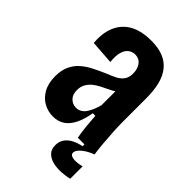

<svg xmlns="http://www.w3.org/2000/svg" viewBox="-213 -620 861 861"><g transform="rotate(45 217.0 -189.5)"><path d="M146 12Q115 12 87.5 -2.5Q60 -17 42.5 -47.5Q25 -78 25 -124Q25 -161 37.5 -188Q50 -215 71 -233.5Q92 -252 119.5 -266Q147 -280 177 -293Q203 -303 222.5 -313Q242 -323 253 -338.5Q264 -354 264 -379Q264 -396 258.5 -411Q253 -426 241 -436Q229 -446 210 -446Q193 -446 179 -436Q165 -426 158 -403.5Q151 -381 155 -343L42 -351Q38 -397 48 -432.5Q58 -468 81 -492.5Q104 -517 138 -529Q172 -541 217 -541Q263 -541 294.5 -528Q326 -515 346 -489.5Q366 -464 375 -427Q384 -390 384 -341V-192Q384 -165 386 -130.5Q388 -96 391 -61.5Q394 -27 398 0H292Q286 -33 283 -63Q280 -93 278 -125H262Q254 -79 238.5 -48.5Q223 -18 200 -3Q177 12 146 12ZM191 -89Q205 -89 216.5 -95.5Q228 -102 236.5 -114Q245 -126 252 -142.5Q259 -159 264 -178V-293L296 -294Q286 -280 270.5 -270Q255 -260 237 -251.5Q219 -243 201.5 -234Q184 -225 170 -213.5Q156 -202 147 -186Q138 -170 138 -148Q138 -120 153.5 -104.5Q169 -89 191 -89ZM398 154Q376 160 349 161.5Q322 163 298.5 157.5Q275 152 259.5 137Q244 122 244 95Q244 70 257 53Q270 36 291 26Q312 16 334 12V-5H398V0Q364 13 344 30.5Q324 48 324 62Q324 72 332 76.5Q340 81 352.5 81.5Q365 82 377.5 80Q390 78 398 76Z"/></g></svg>

Font: Bricolage Grotesque Condensed SemiBold
Style: Regular
Weight: 600
Width: 3
Designer: Mathieu Triay
Foundry: Atelier Triay
Version: Version 1.000;gftools[0.9.30]